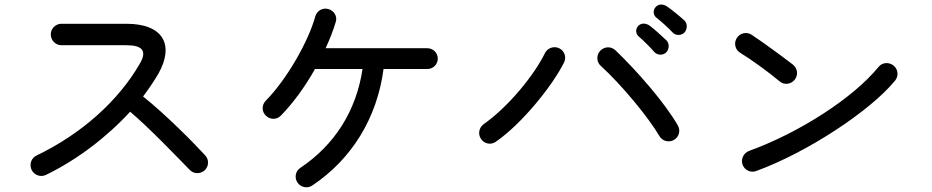

<svg xmlns="http://www.w3.org/2000/svg" viewBox="-20 -790 4040 832"><path d="M179 -32C315 -98 444 -197 544 -306C631 -232 749 -108 802 -54C820 -35 849 -35 868 -53C886 -71 886 -100 868 -118C812 -179 695 -296 600 -372C625 -405 647 -438 666 -470C737 -596 687 -687 528 -687H246C221 -687 200 -666 200 -641C200 -615 221 -594 246 -594H528C598 -594 617 -569 587 -516C493 -352 332 -209 138 -116C115 -105 106 -77 117 -54C128 -31 156 -21 179 -32Z M1333 14C1505 -101 1614 -279 1642 -491H1832C1857 -491 1877 -511 1877 -536C1877 -561 1857 -581 1832 -581H1391C1409 -620 1424 -658 1435 -695C1443 -719 1427 -745 1402 -751C1377 -758 1352 -742 1346 -718C1317 -612 1223 -446 1132 -354C1114 -336 1113 -307 1132 -289C1150 -271 1179 -270 1197 -289C1251 -344 1303 -416 1345 -491H1551C1524 -310 1430 -162 1282 -63C1260 -49 1255 -20 1269 1C1283 22 1312 28 1333 14Z M2129 -176C2243 -255 2375 -420 2424 -519C2436 -542 2426 -570 2403 -581C2380 -592 2352 -582 2341 -559C2295 -465 2184 -328 2076 -252C2055 -237 2050 -208 2065 -187C2080 -166 2108 -161 2129 -176ZM2581 -570C2564 -552 2564 -522 2583 -505C2673 -423 2789 -283 2837 -201C2850 -178 2879 -171 2901 -184C2923 -197 2930 -225 2917 -247C2860 -346 2739 -484 2647 -572C2628 -590 2599 -589 2581 -570ZM2745 -677C2732 -662 2735 -642 2749 -631C2772 -611 2796 -587 2815 -565C2829 -550 2852 -549 2867 -563C2880 -577 2882 -601 2868 -615C2847 -635 2814 -665 2795 -679C2779 -690 2759 -692 2745 -677ZM2820 -758C2808 -743 2811 -723 2826 -712C2849 -694 2874 -671 2895 -649C2908 -635 2932 -635 2946 -649C2959 -664 2960 -688 2945 -702C2924 -721 2890 -749 2869 -763C2853 -773 2833 -774 2820 -758Z M3257 -49C3477 -129 3751 -309 3859 -441C3875 -461 3872 -490 3852 -506C3832 -522 3803 -520 3787 -500C3678 -366 3444 -215 3226 -136C3202 -127 3189 -100 3198 -76C3207 -52 3233 -40 3257 -49ZM3172 -624C3159 -602 3166 -574 3188 -561C3237 -531 3310 -478 3359 -437C3379 -420 3409 -425 3424 -445C3440 -465 3436 -494 3416 -510C3376 -541 3285 -608 3236 -640C3214 -654 3185 -646 3172 -624Z"/></svg>

Font: 寒蝉半圆体
Style: Regular
Weight: 400
Designer: Yoshimichi Ohira & Warren
Foundry: ChillType
Version: Version 1.800;Glyphs 3.1.1 (3135)